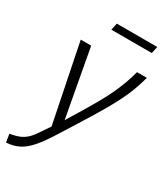

<svg xmlns="http://www.w3.org/2000/svg" viewBox="-261 -808 986 1131"><g transform="rotate(30 232.5 -242.5)"><path d="M-36 169Q6 162 32 150.5Q58 139 79 117.5Q100 96 125 57L158 8L51 -521H122L206 -63L247 -130Q290 -200 320.5 -253.5Q351 -307 371.5 -350.5Q392 -394 407 -435Q422 -476 434 -521H501Q488 -473 472.5 -431Q457 -389 434.5 -343.5Q412 -298 378.5 -240.5Q345 -183 295 -103L214 26Q168 100 131.5 142Q95 184 58 202.5Q21 221 -27 224ZM178 -662 188 -709H463L453 -662Z"/></g></svg>

Font: Raleway
Style: Italic
Weight: 400
Italic angle: -12°
Designer: Matt McInerney, Pablo Impallari, Rodrigo Fuenzalida
Foundry: Matt McInerney, Pablo Impallari, Rodrigo Fuenzalida
Version: Version 4.026